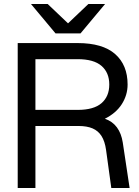

<svg xmlns="http://www.w3.org/2000/svg" viewBox="-20 -934 692 954"><path d="M68 -720H366Q490 -720 552 -665.5Q614 -611 614 -514Q614 -462 585.5 -417Q557 -372 501 -344Q539 -331 561 -301Q583 -271 590 -226L624 0H533L507 -189Q501 -232 484.5 -258Q468 -284 440 -296Q412 -308 370 -308H156V0H68ZM523 -514Q523 -573 484.5 -606.5Q446 -640 366 -640H156V-388H366Q446 -388 484.5 -421.5Q523 -455 523 -514ZM134 -914H217L318 -818L419 -914H502L380 -768H256Z"/></svg>

Font: Aspekta Variable
Style: Regular
Weight: 400
Designer: Ivo Dolenc
Version: Version 2.100